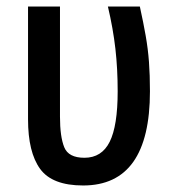

<svg xmlns="http://www.w3.org/2000/svg" viewBox="-20 -560 539 589"><path d="M235 9Q140 9 103 -42Q66 -93 66 -194V-540H164V-202Q164 -141 177 -108.5Q190 -76 239 -76Q292 -76 316.5 -125Q341 -174 341 -280Q341 -349 334 -410.5Q327 -472 311 -540H409Q420 -490 427 -450Q434 -410 437 -370Q440 -330 440 -280Q440 9 235 9Z"/></svg>

Font: Noto Sans Condensed Medium
Style: Regular
Weight: 500
Width: 3
Designer: Monotype Design Team
Foundry: Monotype Imaging Inc.
Version: Version 2.013; ttfautohint (v1.8.4.7-5d5b)